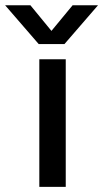

<svg xmlns="http://www.w3.org/2000/svg" viewBox="-104 -732 404 752"><path d="M148.5 -559.5H47.5L-84 -711.5H15L97.5 -611L180.5 -711.5H280ZM50 -500H153.5V0H50Z"/></svg>

Font: Overused Grotesk Medium
Style: Regular
Weight: 525
Version: Version 0.004